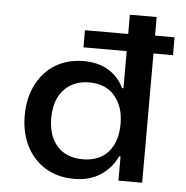

<svg xmlns="http://www.w3.org/2000/svg" viewBox="-51 -755 789 814"><g transform="rotate(5 343.0 -348.0)"><path d="M295 9Q223 9 171 -23Q119 -55 90.5 -111.5Q62 -168 62 -241Q62 -313 90 -370Q118 -427 170 -459.5Q222 -492 292 -492Q354 -492 397.5 -465.5Q441 -439 463 -392H469V-550H285V-623H469V-705H583V-626H666V-550H583V0H482V-103H476Q451 -50 404.5 -20.5Q358 9 295 9ZM323 -77Q393 -77 431.5 -120.5Q470 -164 470 -240Q470 -314 431.5 -359Q393 -404 323 -404Q277 -404 243.5 -383.5Q210 -363 192.5 -326.5Q175 -290 175 -240Q175 -164 214 -120.5Q253 -77 323 -77Z"/></g></svg>

Font: Nunito Sans 6pt SemiBold
Style: Regular
Weight: 600
Version: Version 3.101;gftools[0.9.27]